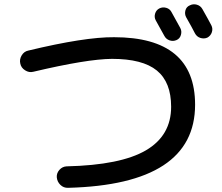

<svg xmlns="http://www.w3.org/2000/svg" viewBox="-20 -856 1040 900"><path d="M726.6 -816.4Q742.2 -824.2 759.3 -819.3Q776.4 -814.5 784.2 -798.8Q819.3 -735.4 825.2 -724.6Q833 -710 828.1 -692.4Q823.2 -674.8 807.1 -668Q791 -661.1 774.4 -667Q757.8 -672.9 750 -688.5Q715.8 -750 710 -760.7Q702.1 -775.4 707 -792Q711.9 -808.6 726.6 -816.4ZM928.7 -813.5Q957 -763.7 970.7 -737.3Q978.5 -721.7 973.1 -705.1Q967.8 -688.5 952.1 -679.7Q936.5 -672.9 919.4 -678.2Q902.3 -683.6 893.6 -700.2Q880.9 -725.6 852.5 -775.4Q844.7 -790 849.1 -807.1Q853.5 -824.2 870.1 -831.1Q885.7 -838.9 902.8 -834Q919.9 -829.1 928.7 -813.5ZM135.7 -519.5Q116.2 -514.6 97.7 -526.4Q79.1 -538.1 75.2 -557.6Q70.3 -577.1 81.5 -596.2Q92.8 -615.2 113.3 -619.1Q377 -682.6 514.6 -681.6Q894.5 -681.6 894.5 -365.2Q894.5 8.8 299.8 24.4Q278.3 25.4 263.2 10.7Q248 -3.9 246.1 -25.4Q245.1 -44.9 258.8 -60.1Q272.5 -75.2 292 -76.2Q545.9 -82 664.1 -151.4Q782.2 -220.7 782.2 -355.5Q782.2 -470.7 715.3 -525.4Q648.4 -580.1 504.9 -580.1Q387.7 -579.1 135.7 -519.5Z"/></svg>

Font: Rounded-X Mgen+ 1mn medium
Style: Regular
Weight: 500
Designer: [Source Han Sans]
Ryoko NISHIZUKA  (kana & ideographs); Paul D. Hunt (Latin, Greek & Cyrillic); Wenlong ZHANG  (bopomofo
Version: Version 1.059.20150602